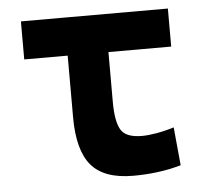

<svg xmlns="http://www.w3.org/2000/svg" viewBox="-44 -564 673 619"><g transform="rotate(-5 293.0 -254.5)"><path d="M363.3 9.8Q269 9.8 227.5 -39.1Q186 -87.9 186 -195.3V-517.6H317.9V-232.9Q317.9 -171.4 333.6 -143.6Q349.2 -115.7 402.3 -115.7Q422.4 -115.7 449.5 -120.4Q476.6 -125 506.3 -134.3L518.1 -10.7Q480.5 0 441.7 4.9Q402.8 9.8 363.3 9.8ZM45.4 -394.5V-517.6H521V-394.5Z"/></g></svg>

Font: Cascadia Mono
Style: Regular
Weight: 400
Monospace: yes
Designer: Aaron Bell
Foundry: Saja Typeworks
Version: Version 2404.023